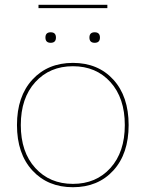

<svg xmlns="http://www.w3.org/2000/svg" viewBox="-20 -773 609 803"><path d="M429 -753V-739H141V-753ZM170 -616Q170 -638 192 -638Q214 -638 214 -616Q214 -594 192 -594Q170 -594 170 -616ZM354 -616Q354 -638 376 -638Q398 -638 398 -616Q398 -594 376 -594Q354 -594 354 -616ZM115.5 -440Q180 -510 285 -510Q390 -510 454 -440Q518 -370 518 -250Q518 -130 454 -60Q390 10 285 10Q180 10 115.5 -60Q51 -130 51 -250Q51 -370 115.5 -440ZM442 -429.5Q382 -496 285 -496Q188 -496 127.5 -429.5Q67 -363 67 -250Q67 -137 127.5 -70.5Q188 -4 285 -4Q382 -4 442 -70.5Q502 -137 502 -250Q502 -363 442 -429.5Z"/></svg>

Font: Elaine Sans Thin
Style: Regular
Weight: 250
Designer: Wei Huang
Foundry: Wei Huang
Version: Version 2.001;December 24, 2019;FontCreator 12.0.0.2547 64-b